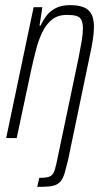

<svg xmlns="http://www.w3.org/2000/svg" viewBox="-20 -538 403 748"><path d="M125 190 133 155Q157 155 170 151Q183 147 189 134.5Q195 122 200 98L286 -312Q294 -352 298.5 -379.5Q303 -407 303 -426Q303 -449 297 -460.5Q291 -472 277.5 -476Q264 -480 241 -480Q206 -480 183 -462Q160 -444 145 -413Q130 -382 120 -343Q110 -304 101 -263L45 0H4L111 -510H145L134 -438H138Q147 -458 161 -476.5Q175 -495 197.5 -506.5Q220 -518 253 -518Q286 -518 306.5 -509.5Q327 -501 336.5 -482.5Q346 -464 346 -433Q346 -413 342 -385Q338 -357 330 -322L245 86Q238 115 232.5 134Q227 153 219 164.5Q211 176 199 181.5Q187 187 169 188.5Q151 190 125 190Z"/></svg>

Font: Saira ExtraCondensed ExtraLight
Style: Italic
Weight: 250
Width: 2
Italic angle: -12°
Designer: Hector Gatti with collaboration of the Omnibus-Type team
Foundry: Omnibus-Type
Version: Version 1.101